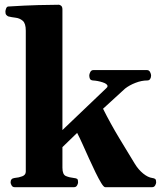

<svg xmlns="http://www.w3.org/2000/svg" viewBox="-20 -776 672 796"><path d="M40.5 0Q32.2 0 28.1 -7.3Q23.9 -14.6 23.9 -20Q23.9 -36.1 40 -38.1Q58.1 -39.6 72.5 -45.2Q86.9 -50.8 86.9 -64.5V-648.9Q86.9 -679.2 74.2 -689.9Q61.5 -700.7 44.4 -702.6Q27.3 -704.6 14.2 -708Q9.3 -710.4 5.9 -714.4Q2.4 -718.3 2.4 -727.5Q2.4 -733.4 5.4 -741Q8.3 -748.5 14.2 -749Q83.5 -753.4 138.9 -754.9Q194.3 -756.3 224.1 -756.3Q228 -756.3 233.4 -752.2Q238.8 -748 238.8 -736.3V-236.8L421.4 -411.1Q425.8 -415 425.8 -418.5Q425.8 -428.2 405.3 -434.8Q384.8 -441.4 365.2 -442.4Q355.5 -443.4 352.8 -449.5Q350.1 -455.6 350.1 -463.4Q350.1 -468.8 354.2 -477.1Q358.4 -485.4 366.7 -485.4H589.8Q598.1 -485.4 602.3 -477.1Q606.4 -468.8 606.4 -463.4Q606.4 -454.6 602.5 -448.5Q598.6 -442.4 590.3 -442.4Q566.9 -442.4 541.7 -432.6Q516.6 -422.9 498.5 -408.7L407.2 -325.2Q422.9 -293.9 439.7 -263.4Q456.5 -232.9 473.9 -204.1Q491.2 -175.3 507.8 -148.2Q524.4 -121.1 539.1 -96.7Q553.7 -72.8 573.5 -56.6Q593.3 -40.5 611.3 -38.1Q619.6 -37.1 623.5 -33.9Q627.4 -30.8 627.4 -20Q627.4 -14.6 623.3 -7.3Q619.1 0 610.8 0H416Q410.2 0 399.7 -17.1Q389.2 -34.2 376 -61.3Q362.8 -88.4 348.9 -119.1Q335 -149.9 322.3 -178.2Q309.6 -206.5 299.8 -225.1L238.8 -166V-80.6Q238.8 -52.2 253.4 -46.1Q268.1 -40 286.1 -38.1Q296.4 -37.1 300 -34.2Q303.7 -31.2 303.7 -20Q303.7 -14.6 299.6 -7.3Q295.4 0 287.1 0Z"/></svg>

Font: Gelasio
Style: Bold
Weight: 700
Designer: Eben Sorkin
Foundry: Eben Sorkin
Version: Version 1.008